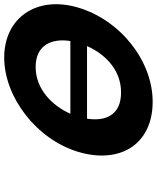

<svg xmlns="http://www.w3.org/2000/svg" viewBox="66 -836 767 940"><g transform="rotate(-90 450.0 -365.5)"><path d="M719.6 -405H363.7C403.3 -495 484.8 -575 592.6 -575C701.2 -575 733.9 -495 719.6 -405ZM339.6 -323.4H694.9C655.8 -234.8 578.2 -156.8 468.1 -156.8C355.1 -156.8 325.5 -234.8 339.6 -323.4ZM176.8 -365.9C115.8 -161.1 214.7 -2.1 422.1 -2.1C623.5 -2.1 822.1 -161.1 883.1 -365.9C944.1 -570.8 833.1 -728.9 638.5 -728.9C445.5 -728.9 237.8 -570.8 176.8 -365.9Z"/></g></svg>

Font: Hussar
Style: BdOblThree
Weight: 700
Foundry: Cannot Into Space Fonts
Version: Version 2.00